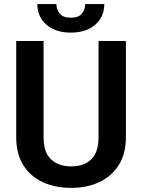

<svg xmlns="http://www.w3.org/2000/svg" viewBox="-20 -912 697 942"><path d="M463.4 -710.9H597.7V-238.8Q597.7 -157.2 562.5 -101.8Q527.3 -46.4 466.8 -18.3Q406.2 9.8 329.1 9.8Q251 9.8 189.9 -18.3Q128.9 -46.4 94.2 -101.8Q59.6 -157.2 59.6 -238.8V-710.9H193.8V-238.8Q193.8 -164.6 230.5 -130.1Q267.1 -95.7 329.1 -95.7Q392.1 -95.7 427.7 -130.1Q463.4 -164.6 463.4 -238.8ZM397.9 -892.1H491.7Q491.7 -830.1 447.5 -791Q403.3 -752 327.6 -752Q252 -752 207.5 -791Q163.1 -830.1 163.1 -892.1H256.8Q256.8 -865.7 272.9 -845.5Q289.1 -825.2 327.6 -825.2Q365.7 -825.2 381.8 -845.5Q397.9 -865.7 397.9 -892.1Z"/></svg>

Font: Vazirmatn FD SemiBold
Style: Regular
Weight: 600
Designer: Saber Rastikerdar
Foundry: Saber Rastikerdar
Version: Version 33.001